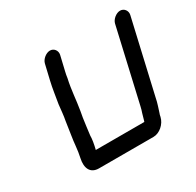

<svg xmlns="http://www.w3.org/2000/svg" viewBox="-117 -619 782 766"><g transform="rotate(-30 274.0 -236.5)"><path d="M133 16H384C412 16 441 -9 448 -39C449 -42 449 -47 452 -54L461 -82C465 -93 467 -104 470 -117L547 -452C551 -470 538 -487 520 -487C502 -487 481 -470 477 -452L400 -116C398 -106 395 -97 392 -88L384 -60L382 -54H158L159 -56C164 -77 168 -98 168 -115C171 -141 174 -162 178 -191L183 -219C191 -265 193 -311 204 -359C205 -368 207 -377 209 -386L225 -454C229 -472 216 -489 198 -489C180 -489 159 -472 155 -454L139 -386C131 -353 127 -319 121 -286C119 -269 116 -233 112 -215C109 -196 106 -174 103 -155C97 -121 97 -91 89 -56C80 -15 93 16 133 16Z"/></g></svg>

Font: Electronic
Style: BdIt
Weight: 700
Version: Version 1.011